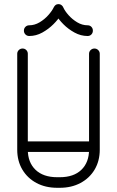

<svg xmlns="http://www.w3.org/2000/svg" viewBox="-20 -890 557 914"><path d="M403.9 -634.1Q403.9 -644.2 411.4 -651.6Q419 -659 429.4 -659Q440.1 -659 447.5 -651.6Q454.9 -644.2 454.9 -634.1V-177.6Q454.9 -124 430.6 -82.9Q406.2 -41.9 363.2 -18.9Q320.2 4 264.6 4H252.2Q196.6 4 153.6 -18.9Q110.6 -41.9 86.3 -82.9Q62 -124 62 -177.6V-634.1Q62 -644.2 69.4 -651.6Q76.8 -659 87.5 -659Q98.2 -659 105.3 -651.6Q112.4 -644.2 112.4 -634.1V-177.6Q112.4 -117 149.1 -81.7Q185.9 -46.4 252.2 -46.4H264.6Q331 -46.4 367.4 -81.7Q403.9 -117 403.9 -177.6ZM89.2 -166.6Q78.5 -166.6 71.4 -174Q64.4 -181.4 64.4 -192.1Q64.4 -202.2 71.4 -209.6Q78.5 -217 89.2 -217H427Q437.8 -217 445.1 -209.6Q452.5 -202.2 452.5 -192.1Q452.5 -181.4 445.1 -174Q437.8 -166.6 427 -166.6ZM236 -855.4Q239.2 -861.9 244.5 -866.1Q249.8 -870.4 258.6 -870.4Q266.5 -870.4 272.2 -866.1Q278 -861.9 280.9 -855.4Q288.5 -838 306.3 -817.9Q324.1 -797.8 347.7 -783.7Q371.2 -769.6 397.2 -769.6Q408 -769.6 415.1 -762.2Q422.1 -754.9 422.1 -744.1Q422.1 -733.4 415.1 -726Q408 -718.6 397.2 -718.6Q364.6 -718.6 334.6 -735.1Q304.6 -751.6 281.8 -774.6Q259 -797.6 247.9 -817.6H269Q257.2 -797.6 234.2 -774.6Q211.2 -751.6 181.6 -735.1Q151.9 -718.6 119.2 -718.6Q108.5 -718.6 101.1 -726Q93.8 -733.4 93.8 -744.1Q93.8 -754.9 101.1 -762.2Q108.5 -769.6 119.2 -769.6Q144.6 -769.6 168.4 -783.7Q192.1 -797.8 209.9 -817.9Q227.8 -838 236 -855.4Z"/></svg>

Font: Libertine-Super Thin
Style: Regular
Weight: 100
Designer: Bastien Sozeau
Foundry: NBR — Bastien Sozeau
Version: Version 2.003;gftools[0.9.33]